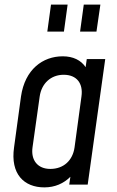

<svg xmlns="http://www.w3.org/2000/svg" viewBox="-20 -800 508 832"><path d="M273 -780H201L185 -663H257ZM415 -780H343L327 -663H398ZM356 -544 351 -509C331 -539 297 -556 252 -556C165 -556 88 -499 71 -382L41 -162C24 -45 85 12 172 12C218 12 256 -5 285 -34L280 0H360L436 -544ZM333 -382 303 -161C295 -105 256 -68 198 -68C143 -68 113 -106 121 -162L152 -382C160 -438 200 -476 256 -476C313 -476 341 -438 333 -382Z"/></svg>

Font: Mohave
Style: Italic
Weight: 400
Italic angle: -8°
Designer: Gumpita Rahayu
Foundry: Tokotype
Version: Version 2.002;PS 002.002;hotconv 1.0.88;makeotf.lib2.5.64775